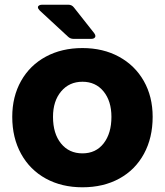

<svg xmlns="http://www.w3.org/2000/svg" viewBox="-20 -783 700 815"><path d="M32 -287Q32 -373 69.5 -439.5Q107 -506 174.5 -542.5Q242 -579 330 -579Q418 -579 485.5 -542Q553 -505 590.5 -439Q628 -373 628 -287Q628 -198 591 -130Q554 -62 486.5 -25Q419 12 330 12Q242 12 174.5 -25Q107 -62 69.5 -130Q32 -198 32 -287ZM453 -287Q453 -354 419.5 -395Q386 -436 330 -436Q274 -436 239.5 -395Q205 -354 205 -287Q205 -216 239 -174Q273 -132 330 -132Q387 -132 420 -174.5Q453 -217 453 -287ZM292 -618Q278 -618 268 -628L149 -738Q141 -746 141 -752Q141 -757 146 -760Q151 -763 159 -763H270Q285 -763 294 -751L380 -642Q385 -635 385 -630Q385 -625 380.5 -621.5Q376 -618 368 -618Z"/></svg>

Font: Open Sauce Two Black
Style: Regular
Weight: 900
Designer: Alfredo Marco Pradil
Foundry: Creative Sauce Fz LLC
Version: Version 1.477